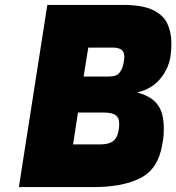

<svg xmlns="http://www.w3.org/2000/svg" viewBox="-20 -763 719 783"><path d="M57 0 173 -743H479Q560 -743 603 -722.5Q646 -702 662.5 -666.5Q679 -631 679 -585Q679 -572 678 -559Q677 -546 675 -532Q667 -481 632 -440Q597 -399 539 -386Q577 -376 601 -358Q625 -340 636.5 -311.5Q648 -283 648 -240Q648 -230 647.5 -215.5Q647 -201 642 -175Q626 -75 554 -37.5Q482 0 360 0ZM278 -174H385Q411 -174 427.5 -180Q444 -186 453 -200.5Q462 -215 465 -240Q466 -245 466 -250Q466 -255 466 -260Q466 -283 451.5 -293.5Q437 -304 402 -304H298ZM321 -451H425Q455 -451 466.5 -465.5Q478 -480 482 -497Q484 -508 485.5 -516Q487 -524 487 -531Q487 -552 475 -560.5Q463 -569 438 -569H340Z"/></svg>

Font: Exo Thin Black
Style: Italic
Weight: 900
Italic angle: -9°
Version: Version 2.000